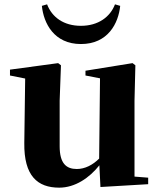

<svg xmlns="http://www.w3.org/2000/svg" viewBox="-20 -848 731 885"><path d="M510 -828C488 -770 433 -729 353 -729C274 -729 220 -768 197 -828L173 -821C181 -741 229 -645 353 -645C478 -645 526 -741 534 -821ZM600 -34V-384L604 -547L591 -557L374 -522V-500L441 -487L437 -117C408 -88 372 -69 334 -69C286 -69 255 -94 255 -174V-384L261 -547L248 -557L26 -527V-500L96 -486L92 -189C90 -37 153 17 253 17C326 17 392 -28 438 -86L443 14L663 1V-29Z"/></svg>

Font: Noto Serif KR Black
Style: Regular
Weight: 900
Version: Version 1.001;PS 1.001;hotconv 16.6.54;makeotf.lib2.5.65590